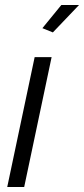

<svg xmlns="http://www.w3.org/2000/svg" viewBox="-20 -750 337 770"><path d="M119 -521H187L77 0H9ZM192 -620 150 -637 226 -730H297Z"/></svg>

Font: Raleway
Style: Italic
Weight: 400
Italic angle: -12°
Designer: Matt McInerney, Pablo Impallari, Rodrigo Fuenzalida
Foundry: Matt McInerney, Pablo Impallari, Rodrigo Fuenzalida
Version: Version 4.026